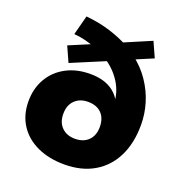

<svg xmlns="http://www.w3.org/2000/svg" viewBox="-131 -830 898 954"><g transform="rotate(20 318.0 -353.5)"><path d="M312 11Q231 11 169 -17.5Q107 -46 72.5 -99Q38 -152 38 -224Q38 -292 68.5 -344.5Q99 -397 154 -426.5Q209 -456 281 -456Q347 -456 390 -430Q433 -404 454 -353H442Q441 -415 408.5 -467Q376 -519 321 -554L358 -553L160 -470L124 -550L257 -606L258 -586Q230 -597 201 -604.5Q172 -612 138 -615L165 -718Q236 -711 294.5 -692.5Q353 -674 398 -649L362 -651L519 -718L555 -638L446 -592L448 -616Q501 -576 535.5 -525Q570 -474 587 -418Q604 -362 604 -304Q604 -207 569 -136.5Q534 -66 468.5 -27.5Q403 11 312 11ZM318 -127Q363 -127 389 -153Q415 -179 415 -224Q415 -270 389.5 -296Q364 -322 318 -322Q275 -322 248.5 -296Q222 -270 222 -224Q222 -179 248.5 -153Q275 -127 318 -127Z"/></g></svg>

Font: Nunito Sans 9pt Black
Style: Regular
Weight: 900
Version: Version 3.101;gftools[0.9.27]